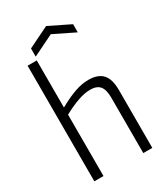

<svg xmlns="http://www.w3.org/2000/svg" viewBox="-230 -1061 1012 1162"><g transform="rotate(-30 275.5 -480.0)"><path d="M144 -888 291 -960 438 -888V-831L291 -903L144 -831ZM74 -808H138V-479Q207 -517 256 -533.5Q305 -550 349 -550Q415 -550 447 -515.5Q479 -481 479 -405V0H416V-386Q416 -444 395 -468.5Q374 -493 329 -493Q290 -493 241.5 -476Q193 -459 138 -429V0H74Z"/></g></svg>

Font: Encode Sans Narrow
Style: Light
Weight: 300
Designer: Pablo Impallari, Andres Torresi
Foundry: Pablo Impallari, Andres Torresi
Version: Version 1.000; ttfautohint (v1.00) -l 8 -r 50 -G 200 -x 14 -